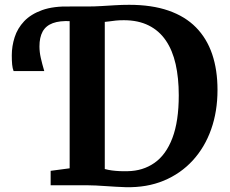

<svg xmlns="http://www.w3.org/2000/svg" viewBox="-20 -770 954 798"><path d="M502.5 8Q483.5 7.5 462.5 6.2Q441.5 5 420 3.5Q398.5 2 378.8 1Q359 0 342.5 0H190.5V-60L269.5 -70.5V-743H341.5Q373 -743 401.5 -744.8Q430 -746.5 458 -748.2Q486 -750 517 -750Q611 -750 680.2 -726Q749.5 -702 794.5 -656.2Q839.5 -610.5 861.8 -545Q884 -479.5 884 -396.5Q884 -307 857.5 -232.2Q831 -157.5 781 -103Q731 -48.5 660.8 -19.2Q590.5 10 502.5 8ZM510.5 -58.5Q574 -59.5 622 -93Q670 -126.5 696.5 -196.2Q723 -266 723 -374Q723 -446 710 -503.5Q697 -561 669.2 -601.8Q641.5 -642.5 598 -664.2Q554.5 -686 494.5 -686Q476 -686 461.2 -684.5Q446.5 -683 435 -681.2Q423.5 -679.5 415.5 -679V-67.5Q430 -63.5 445.5 -61.5Q461 -59.5 477 -58.8Q493 -58 510.5 -58.5ZM36.5 -474.5Q32 -486 30.5 -501.8Q29 -517.5 29 -540.5Q29 -578 40.8 -615Q52.5 -652 80.2 -681.5Q108 -711 155.2 -728Q202.5 -745 273.5 -743L280 -713L273.5 -682Q228.5 -684.5 199.5 -673.8Q170.5 -663 157.2 -638.8Q144 -614.5 144 -577Q144 -554 149.5 -529.5Q155 -505 164 -474.5Z"/></svg>

Font: Merriweather Light 18pt
Style: Bold
Weight: 700
Version: Version 2.100